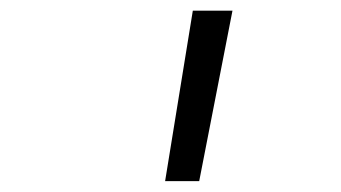

<svg xmlns="http://www.w3.org/2000/svg" viewBox="-20 -713 626 352"><path d="M282.7 -380.9H345.2L406.2 -693.4H333.5Z"/></svg>

Font: Cascadia Mono PL Light
Style: Italic
Weight: 300
Italic angle: -10°
Monospace: yes
Designer: Aaron Bell
Foundry: Saja Typeworks
Version: Version 2404.023